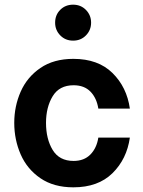

<svg xmlns="http://www.w3.org/2000/svg" viewBox="-20 -793 613 822"><path d="M41 -267Q41 -338 68.5 -400.5Q96 -463 153 -502Q210 -541 294 -541Q400 -541 461.5 -480.5Q523 -420 536 -328H401Q394 -373 367.5 -400.5Q341 -428 295 -428Q234 -428 205.5 -381Q177 -334 177 -267Q177 -198 205.5 -151Q234 -104 295 -104Q340 -104 367 -131.5Q394 -159 401 -204H536Q523 -112 461.5 -51.5Q400 9 294 9Q210 9 153 -30Q96 -69 68.5 -132Q41 -195 41 -267ZM238 -751Q260 -773 293 -773Q326 -773 348 -750.5Q370 -728 370 -696Q370 -664 348 -641.5Q326 -619 293 -619Q260 -619 238 -641.5Q216 -664 216 -696Q216 -729 238 -751Z"/></svg>

Font: Lopes Sans
Style: Bold
Weight: 700
Designer: Gabriel Lam, Diego Maldonado
Foundry: TypeRant, Foresti Design
Version: Version 4.000